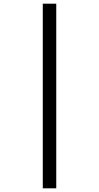

<svg xmlns="http://www.w3.org/2000/svg" viewBox="-20 -780 537 1041"><path d="M212 -760H285V241H212Z"/></svg>

Font: Noto Sans Hebrew SemiCondensed
Style: Regular
Weight: 400
Width: 4
Designer: Monotype Design Team
Foundry: Monotype Imaging Inc.
Version: Version 2.003